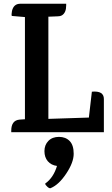

<svg xmlns="http://www.w3.org/2000/svg" viewBox="-20 -705 599 1024"><path d="M534 -177V0H40V-8Q40 -63 84 -67L113 -69V-614L43 -620Q40 -626 44 -647Q53 -685 88 -685H333V-676Q333 -637 310 -623Q301 -618 289 -618L240 -616H238V-71L454 -78L470 -216Q534 -222 534 -177ZM251 298Q245 302 233 291.5Q221 281 221 274Q265 243 284 180Q253 176 235 155Q217 134 217 101Q217 68 238 46.5Q259 25 294.5 25Q330 25 351.5 47Q373 69 373 115Q373 161 333.5 220.5Q294 280 251 298Z"/></svg>

Font: Karma
Style: Bold
Weight: 700
Designer: Joana Correia
Foundry: Indian Type Foundry
Version: Version 1.202;PS 1.0;hotconv 1.0.78;makeotf.lib2.5.61930; tt